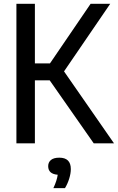

<svg xmlns="http://www.w3.org/2000/svg" viewBox="-20 -760 624 1018"><path d="M67 0V-740H165V-424H245L460.5 -740H564.5L319.5 -381.5L584.5 0H477L243.5 -334H165V0ZM263 237.5Q282 197 286 166.5Q235.5 162.5 235.5 121Q235.5 100.5 250.2 88.2Q265 76 294.5 76Q355.5 76 355.5 136.5Q355.5 159.5 347 187Q338.5 214.5 324.5 237.5Z"/></svg>

Font: Encode Sans Condensed Condensed Medium
Style: Regular
Weight: 500
Width: 3
Designer: Multiple Designers
Foundry: Impallari Type
Version: Version 3.000; ttfautohint (v1.8.3) -l 8 -r 50 -G 200 -x 14 